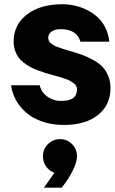

<svg xmlns="http://www.w3.org/2000/svg" viewBox="-20 -579 538 900"><path d="M279.8 6.8Q223.1 6.8 176.3 -9.8Q129.4 -26.4 99.9 -53.5Q70.3 -80.6 53.2 -112.8Q36.1 -145 32.2 -179.2H166Q174.8 -143.1 206.3 -123.3Q237.8 -103.5 274.9 -106Q311 -107.9 325.9 -121.6Q340.8 -135.3 340.8 -159.2Q340.8 -168 337.4 -175.5Q334 -183.1 324.5 -189.7Q314.9 -196.3 307.9 -200.4Q300.8 -204.6 283.7 -210.2Q266.6 -215.8 258.1 -218.5Q249.5 -221.2 228 -227.1Q205.6 -232.9 190.9 -237.5Q176.3 -242.2 155 -250.2Q133.8 -258.3 119.9 -266.1Q106 -273.9 90.3 -286.1Q74.7 -298.3 65.4 -311.8Q56.2 -325.2 50 -343.8Q43.9 -362.3 43.9 -383.8Q43.9 -462.9 106.2 -511Q168.5 -559.1 272 -559.1Q301.3 -559.1 330.3 -552.7Q359.4 -546.4 387.2 -532.5Q415 -518.6 437.3 -498.5Q459.5 -478.5 474.1 -448.7Q488.8 -418.9 492.2 -383.8H356.9Q350.1 -409.2 329.6 -424.6Q309.1 -439.9 275.9 -441.9Q244.1 -444.3 225.1 -433.3Q206.1 -422.4 206.1 -401.9Q206.1 -394 209 -387.7Q211.9 -381.3 219 -375.7Q226.1 -370.1 232.7 -366.2Q239.3 -362.3 252 -357.9Q264.6 -353.5 273.2 -350.6Q281.7 -347.7 298.8 -342.8Q315.9 -337.9 325.2 -335Q355 -325.7 375.2 -317.9Q395.5 -310.1 420.9 -295.7Q446.3 -281.2 461.4 -264.9Q476.6 -248.5 487.3 -223.1Q498 -197.8 498 -167Q498 -86.4 439 -39.8Q379.9 6.8 279.8 6.8ZM234.9 231Q210 221.7 195.6 200.7Q181.2 179.7 181.2 153.8Q181.2 120.1 204.8 96.7Q228.5 73.2 262.2 73.2Q294.9 73.2 317.9 96.7Q340.8 120.1 340.8 153.8Q340.8 181.2 320.8 221.4Q300.8 261.7 269 300.8H186Z"/></svg>

Font: Oakes Grotesk Bold
Style: Regular
Weight: 700
Designer: Samuel Oakes
Foundry: Samuel Oakes
Version: Version 1.000;PS 001.000;hotconv 1.0.88;makeotf.lib2.5.64775